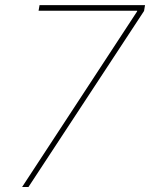

<svg xmlns="http://www.w3.org/2000/svg" viewBox="-20 -748 600 768"><path d="M68.4 0 528.3 -702.1 528.8 -705.1H134.3L138.2 -727.5H560.1L556.2 -704.1L93.8 0Z"/></svg>

Font: Inter Thin
Style: Italic
Weight: 250
Italic angle: -9.3988°
Designer: Rasmus Andersson
Foundry: rsms
Version: Version 4.001;git-66647c0bb